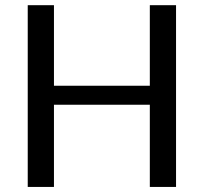

<svg xmlns="http://www.w3.org/2000/svg" viewBox="-20 -738 805 758"><path d="M675 0H571.5V-324.5H193V0H89.5V-717.5H193V-399.5H571.5V-717.5H675Z"/></svg>

Font: Lato Medium
Style: Regular
Weight: 500
Designer: Lukasz Dziedzic
Foundry: tyPoland Lukasz Dziedzic
Version: Version 2.006; 2014-01-15